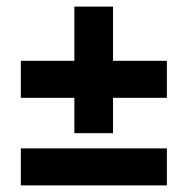

<svg xmlns="http://www.w3.org/2000/svg" viewBox="-20 -702 567 581"><path d="M43 -518H205V-682H322V-518H485V-406H322V-299H205V-406H43ZM43 -253H485V-141H43Z"/></svg>

Font: PT Sans
Style: Bold
Weight: 700
Version: Version 2.003W OFL; ttfautohint (v1.6)